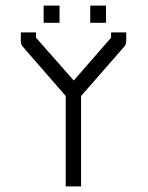

<svg xmlns="http://www.w3.org/2000/svg" viewBox="-20 -712 526 682"><path d="M268 -371V-50H213.5V-371L62 -545Q54 -553.5 54 -566V-597H108V-578L242 -426L374.5 -578V-597H428.5V-568Q428.5 -554 421 -546ZM135 -692H191.5V-631H135ZM300.5 -692H356.5V-631H300.5Z"/></svg>

Font: 3270 Nerd Font Mono SemCond
Style: Regular
Weight: 400
Monospace: yes
Version: Version 3.0.1;Nerd Fonts 3.1.1